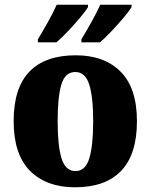

<svg xmlns="http://www.w3.org/2000/svg" viewBox="-20 -786 641 816"><path d="M299 10Q177 10 107.5 -60Q38 -130 38 -271Q38 -412 105 -481.5Q172 -551 302 -551Q423 -551 492.5 -481.5Q562 -412 562 -271Q562 -130 495 -60Q428 10 299 10ZM301 -59Q343 -59 359.5 -113Q376 -167 376 -271Q376 -375 359 -427.5Q342 -480 300 -480Q257 -480 241 -427.5Q225 -375 225 -271Q225 -167 241.5 -113Q258 -59 301 -59ZM326 -619Q346 -652 368.5 -692Q391 -732 406 -766H539V-756Q529 -739 505 -710.5Q481 -682 453.5 -653Q426 -624 405 -606H326ZM141 -619Q161 -652 183.5 -692Q206 -732 221 -766H354V-756Q344 -739 320 -710.5Q296 -682 268.5 -653Q241 -624 220 -606H141Z"/></svg>

Font: Noto Serif SemiCondensed Black
Style: Regular
Weight: 900
Width: 4
Designer: Monotype Design Team
Foundry: Monotype Imaging Inc.
Version: Version 2.014; ttfautohint (v1.8.4.7-5d5b)